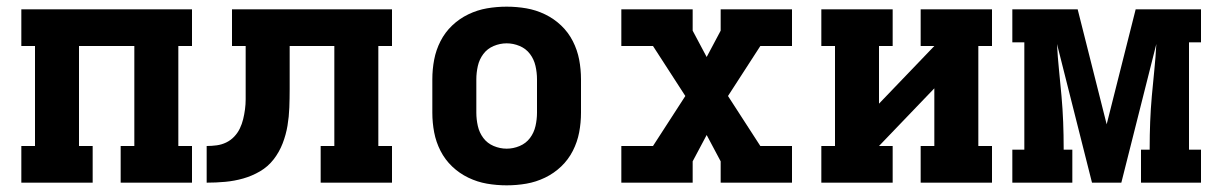

<svg xmlns="http://www.w3.org/2000/svg" viewBox="-20 -548 3640 576"><path d="M44 0V-110H85V-410H44V-520H556V-410H515V-110H556V0H342V-110H383V-410H217V-110H258V0Z M942 0V-110H983V-410H849V-281Q849 -253 848 -225.5Q847 -198 842.5 -171Q838 -144 828 -118Q818 -92 801 -70Q784 -48 760 -34Q736 -20 709.5 -12.5Q683 -5 655.5 -2.5Q628 0 600 0V-110Q615 -110 630 -112Q645 -114 658.5 -120.5Q672 -127 682.5 -138Q693 -149 699.5 -162.5Q706 -176 709.5 -190.5Q713 -205 715 -220Q717 -235 717 -250Q717 -265 717 -280V-410H676V-520H1156V-410H1115V-110H1156V0Z M1500 8Q1470 8 1441 3Q1412 -2 1385 -15Q1358 -28 1336.5 -48.5Q1315 -69 1301.5 -95.5Q1288 -122 1282.5 -151Q1277 -180 1277 -210V-310Q1277 -340 1282.5 -369Q1288 -398 1301.5 -424.5Q1315 -451 1336.5 -471.5Q1358 -492 1385 -505Q1412 -518 1441 -523Q1470 -528 1500 -528Q1530 -528 1559 -523Q1588 -518 1615 -505Q1642 -492 1663.5 -471.5Q1685 -451 1698.5 -424.5Q1712 -398 1717.5 -369Q1723 -340 1723 -310V-210Q1723 -180 1717.5 -151Q1712 -122 1698.5 -95.5Q1685 -69 1663.5 -48.5Q1642 -28 1615 -15Q1588 -2 1559 3Q1530 8 1500 8ZM1500 -102Q1520 -102 1539 -110Q1558 -118 1570 -134Q1582 -150 1586.5 -170Q1591 -190 1591 -210V-310Q1591 -330 1586.5 -350Q1582 -370 1570 -386Q1558 -402 1539 -410Q1520 -418 1500 -418Q1480 -418 1461 -410Q1442 -402 1430 -386Q1418 -370 1413.5 -350Q1409 -330 1409 -310V-210Q1409 -190 1413.5 -170Q1418 -150 1430 -134Q1442 -118 1461 -110Q1480 -102 1500 -102Z M1844 0V-110H1939L2036 -260L1939 -410H1844V-520H2058V-456L2100 -377L2142 -456V-520H2356V-410H2261L2164 -260L2261 -110H2356V0H2142V-64L2100 -143L2058 -64V0Z M2444 0V-110H2485V-410H2444V-520H2658V-410H2617V-237L2783 -410H2742V-520H2956V-410H2915V-110H2956V0H2742V-110H2783V-283L2617 -110H2658V0Z M3017 0V-99H3053V-421H3017V-520H3213L3300 -175L3387 -520H3583V-421H3547V-99H3583V0H3403V-99H3429V-104Q3429 -143 3430.5 -182Q3432 -221 3435.5 -260Q3439 -299 3443 -338Q3447 -377 3449 -416L3344 0H3256L3151 -416Q3153 -377 3157 -338Q3161 -299 3164.5 -260Q3168 -221 3169.5 -182Q3171 -143 3171 -104V-99H3197V0Z"/></svg>

Font: Iosevka HT Extrabold Extended
Style: Regular
Weight: 800
Width: 7
Monospace: yes
Designer: Belleve Invis
Foundry: Belleve Invis
Version: Version 32.3.0; ttfautohint (v1.8.4)